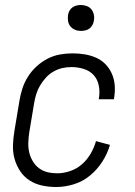

<svg xmlns="http://www.w3.org/2000/svg" viewBox="-20 -742 540 770"><path d="M205 8Q176 8 148.5 2Q121 -4 98.5 -18.5Q76 -33 61 -55.5Q46 -78 38.5 -104.5Q31 -131 32 -160Q33 -189 38 -218L58 -338Q62 -363 70 -387.5Q78 -412 92.5 -435Q107 -458 127.5 -476.5Q148 -495 171.5 -507Q195 -519 220.5 -523.5Q246 -528 271 -528Q296 -528 320 -524Q344 -520 365.5 -510.5Q387 -501 403 -484.5Q419 -468 428.5 -446.5Q438 -425 440 -401Q442 -377 438 -352L437 -344H376L377 -350Q381 -375 376 -399.5Q371 -424 355.5 -441Q340 -458 316 -465.5Q292 -473 267 -473Q248 -473 230 -469Q212 -465 194.5 -455Q177 -445 164 -430.5Q151 -416 141 -399.5Q131 -383 125.5 -365Q120 -347 117 -329L97 -209Q94 -188 93.5 -168Q93 -148 97.5 -129.5Q102 -111 112 -94.5Q122 -78 137 -67Q152 -56 170.5 -51.5Q189 -47 210 -47Q235 -47 261.5 -56Q288 -65 309 -83.5Q330 -102 344 -126.5Q358 -151 365 -176L421 -161Q411 -126 390.5 -94Q370 -62 341 -38Q312 -14 276 -3Q240 8 205 8ZM305 -618Q292 -618 281 -622.5Q270 -627 262.5 -636Q255 -645 253 -657.5Q251 -670 253 -683Q254 -691 259 -699.5Q264 -708 271.5 -713Q279 -718 287.5 -720Q296 -722 304 -722Q317 -722 328.5 -717.5Q340 -713 347 -704Q354 -695 356.5 -682.5Q359 -670 356 -657Q355 -649 350 -640.5Q345 -632 338 -627Q331 -622 322 -620Q313 -618 305 -618Z"/></svg>

Font: Iosevka Light
Style: Italic
Weight: 300
Italic angle: -9°
Monospace: yes
Designer: Belleve Invis
Foundry: Belleve Invis
Version: Version 32.5.0; ttfautohint (v1.8.4)